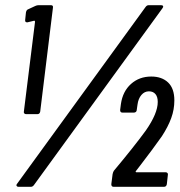

<svg xmlns="http://www.w3.org/2000/svg" viewBox="-20 -720 694 740"><path d="M129 -700H176Q186 -700 184 -690L135 -290Q133 -280 124 -280H81Q76 -280 73.5 -283Q71 -286 72 -290L115 -636Q115 -638 113.5 -639.5Q112 -641 111 -640L86 -634H84Q76 -634 77 -643L80 -672Q82 -682 88 -684L116 -697Q122 -700 129 -700ZM46 -12 541 -693Q546 -700 553 -700H601Q607 -700 608.5 -696.5Q610 -693 606 -688L111 -7Q106 0 99 0H51Q46 0 44 -3.5Q42 -7 46 -12ZM409 -10 414 -49Q416 -58 419 -62Q496 -154 542 -217Q588 -283 588 -327Q588 -347 579 -357.5Q570 -368 554 -368Q537 -368 525 -354Q513 -340 510 -317L507 -296Q507 -292 504 -289Q501 -286 496 -286H452Q443 -286 443 -296L446 -319Q453 -368 485 -396.5Q517 -425 563 -425Q604 -425 628 -402Q652 -379 652 -333Q652 -298 640 -265Q628 -232 604 -195Q568 -144 521 -83L504 -61Q502 -59 503 -57.5Q504 -56 506 -56H619Q623 -56 625.5 -53Q628 -50 627 -46L623 -10Q621 0 612 0H418Q409 0 409 -10Z"/></svg>

Font: Barlow Condensed Medium
Style: Italic
Weight: 500
Width: 3
Italic angle: -7°
Designer: Jeremy Tribby
Foundry: Tribby Type
Version: Version 1.408